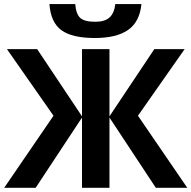

<svg xmlns="http://www.w3.org/2000/svg" viewBox="-20 -898 915 918"><path d="M235.8 -344.7 13.2 -663.1H157.7L372.1 -341.8V-663.1H503.4V-341.8L717.8 -663.1H862.8L639.6 -344.7L875.5 0H725.1L503.4 -335.9V0H372.1V-335.9L150.4 0H0ZM656.2 -878.4Q647.9 -793.5 592.5 -754.9Q537.1 -716.3 433.1 -716.3Q325.2 -716.3 273.9 -753.4Q222.7 -790.5 216.3 -878.4H339.8Q343.3 -831.5 363.3 -812.7Q383.3 -793.9 435.5 -793.9Q481.4 -793.9 503.9 -814.7Q526.4 -835.4 531.2 -878.4Z"/></svg>

Font: Bpm'online Open Sans
Style: Bold
Weight: 700
Foundry: Ascender Corporation
Version: Version 1.10